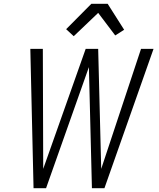

<svg xmlns="http://www.w3.org/2000/svg" viewBox="-20 -993 840 1013"><path d="M157 0 140 -735H206L208 -102L432 -735H498L514 -102L724 -735H790L531 0H465L449 -639L223 0ZM369 -802 329 -839 462 -973H548L635 -836L588 -806L498 -925Z"/></svg>

Font: Iosevka Aile Light
Style: Italic
Weight: 300
Italic angle: -9°
Designer: Belleve Invis
Foundry: Belleve Invis
Version: Version 31.1.0; ttfautohint (v1.8.4)